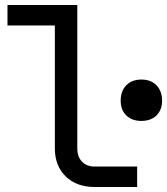

<svg xmlns="http://www.w3.org/2000/svg" viewBox="-20 -750 670 770"><path d="M360 0Q287 0 243.5 -42.5Q200 -85 200 -155V-648H10V-730H290V-155Q290 -121 309 -101.5Q328 -82 360 -82H530V0ZM547 -265Q509 -265 486.5 -287Q464 -309 464 -346Q464 -385 486.5 -408Q509 -431 547 -431Q585 -431 607.5 -408Q630 -385 630 -346Q630 -309 607.5 -287Q585 -265 547 -265Z"/></svg>

Font: Liga JetBrainsMono Nerd Font
Style: Regular
Weight: 400
Designer: Philipp Nurullin, Konstantin Bulenkov
Foundry: JetBrains
Version: Version 2.225; ttfautohint (v1.8.3)